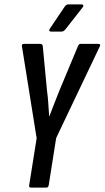

<svg xmlns="http://www.w3.org/2000/svg" viewBox="-20 -855 477 875"><path d="M121 0Q111 0 113 -11L147 -225L80 -644Q78 -655 89 -655H164Q174 -655 175 -644L194 -444Q198 -415 200 -385Q202 -355 204 -325H205Q216 -354 227.5 -383.5Q239 -413 251 -443L335 -644Q339 -655 347 -655H427Q433 -655 435.5 -652.5Q438 -650 435 -644L236 -226L202 -11Q200 0 191 0ZM212 -711Q207 -711 205 -715Q203 -719 207 -724L275 -825Q282 -835 292 -835H352Q358 -835 359.5 -831Q361 -827 357 -822L278 -721Q270 -711 260 -711Z"/></svg>

Font: Sofia Sans Extra Condensed SemiBold
Style: Italic
Weight: 600
Italic angle: -9°
Designer: Botio Nikoltchev, Ani Petrova
Foundry: lettersoup
Version: Version 4.101